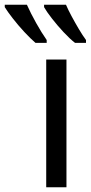

<svg xmlns="http://www.w3.org/2000/svg" viewBox="-116 -786 381 806"><path d="M163 0H78V-536H163ZM161 -766Q170 -745 184.5 -718Q199 -691 215 -664Q231 -637 245 -618V-606H199Q177 -623 150.5 -651.5Q124 -680 101.5 -709Q79 -738 69 -756V-766ZM-3 -766Q13 -730 36 -689Q59 -648 80 -618V-606H33Q12 -624 -14 -652Q-40 -680 -62.5 -709Q-85 -738 -96 -756V-766Z"/></svg>

Font: Noto Sans SemiCondensed
Style: Regular
Weight: 400
Width: 4
Designer: Monotype Design Team
Foundry: Monotype Imaging Inc.
Version: Version 2.013; ttfautohint (v1.8.4.7-5d5b)